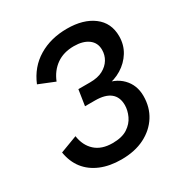

<svg xmlns="http://www.w3.org/2000/svg" viewBox="-145 -704 785 826"><g transform="rotate(-30 247.0 -291.5)"><path d="M224 11Q166 11 122 -7.5Q78 -26 51.5 -60Q25 -94 17 -143L102 -175Q109 -126 140.5 -97.5Q172 -69 226 -69Q273 -69 300.5 -87Q328 -105 340.5 -132Q353 -159 353 -185Q353 -225 327.5 -245.5Q302 -266 252 -266H202L214 -344H272Q311 -344 336 -357.5Q361 -371 374 -392.5Q387 -414 387 -440Q387 -475 360.5 -494.5Q334 -514 289 -514Q238 -514 202.5 -489Q167 -464 149 -419L70 -451Q99 -521 159.5 -557.5Q220 -594 301 -594Q382 -594 431 -557Q480 -520 480 -454Q480 -411 459 -377Q438 -343 403 -321.5Q368 -300 325 -295L310 -310Q372 -305 407 -269Q442 -233 442 -179Q442 -123 415 -80.5Q388 -38 339.5 -13.5Q291 11 224 11Z"/></g></svg>

Font: Rokkitt Medium
Style: Italic
Weight: 500
Italic angle: -9°
Designer: Vernon Adams
Foundry: Vernon Adams
Version: Version 3.103